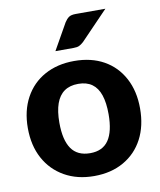

<svg xmlns="http://www.w3.org/2000/svg" viewBox="-83 -801 731 876"><g transform="rotate(-10 282.0 -363.5)"><path d="M283 -525Q362 -525 420 -492.5Q478 -460 510 -400Q542 -340 542 -260Q542 -179 510.5 -119Q479 -59 420.5 -25.5Q362 8 283 8Q205 8 146 -25.5Q87 -59 54.5 -119Q22 -179 22 -260Q22 -340 54.5 -400Q87 -460 146 -492.5Q205 -525 283 -525ZM283 -98Q341 -98 368.5 -138.5Q396 -179 396 -259Q396 -312 384 -347.5Q372 -383 347 -401Q322 -419 283 -419Q244 -419 218.5 -401Q193 -383 180.5 -347.5Q168 -312 168 -259Q168 -179 196 -138.5Q224 -98 283 -98ZM207 -584 276 -706Q285 -720 295.5 -727.5Q306 -735 328 -735H465L338 -603Q327 -593 317.5 -588.5Q308 -584 291 -584Z"/></g></svg>

Font: Aleo ExtraBold
Style: Regular
Weight: 800
Designer: Alessio Laiso
Foundry: Alessio Laiso
Version: Version 2.001;gftools[0.9.29]